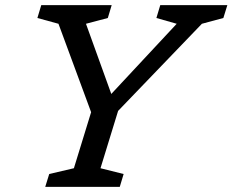

<svg xmlns="http://www.w3.org/2000/svg" viewBox="-20 -727 904 747"><path d="M667.5 -634.5 588.5 -657 603.5 -707H864.5L849 -657L765.5 -634.5L439.5 -295.5L371 -72.5L461 -50L446 0H156L171.5 -50L267.5 -72.5L334.5 -290.5L207.5 -634.5L125.5 -657L140.5 -707H414.5L399.5 -657L314.5 -634.5L413 -361.5Z"/></svg>

Font: Newsreader 6pt
Style: Italic
Weight: 400
Italic angle: -17°
Designer: Hugues Gentile
Foundry: Production Type
Version: Version 1.003; ttfautohint (v1.8.3)